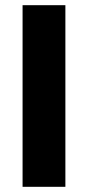

<svg xmlns="http://www.w3.org/2000/svg" viewBox="-20 -720 338 740"><path d="M67 -700H232V0H67Z"/></svg>

Font: Oak Sans ExtraBold
Style: Regular
Weight: 800
Designer: Erik Kennedy, Walven
Foundry: Erik Kennedy, Walven
Version: Version 1.000